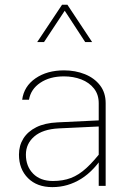

<svg xmlns="http://www.w3.org/2000/svg" viewBox="-20 -785 567 811"><path d="M426.3 -349.1Q426.3 -394 402.3 -424.8Q378.4 -455.6 338.4 -471.7Q298.3 -487.8 250.5 -487.8Q178.7 -487.8 129.9 -454.1Q81.1 -420.4 73.7 -363.8H102.5Q109.9 -408.2 150.1 -435.3Q190.4 -462.4 250 -462.4Q290 -462.4 323.5 -449.5Q356.9 -436.5 377 -411.1Q397 -385.7 397 -349.1V-91.8V0H426.3ZM425.3 -140.1 413.1 -151.9Q376.5 -104 344.7 -75Q313 -45.9 279.5 -33.2Q246.1 -20.5 203.6 -20.5Q150.4 -20.5 119.9 -51.5Q89.4 -82.5 89.4 -131.8Q89.4 -178.2 125 -208.7Q160.6 -239.3 228.5 -242.7L414.1 -251.5V-277.3L222.7 -268.1Q169.4 -265.6 133.3 -247.6Q97.2 -229.5 78.6 -199.7Q60.1 -169.9 60.1 -131.8Q60.1 -70.8 98.1 -32.7Q136.2 5.4 201.2 5.4Q266.6 5.4 323 -29.8Q379.4 -64.9 425.3 -140.1ZM369.1 -607.4 264.6 -765.1H242.2L137.2 -607.4H166L253.4 -739.7L339.8 -607.4Z"/></svg>

Font: Estedad VF
Style: Regular
Weight: 100
Designer: Amin Abedi
Version: Version 7.3